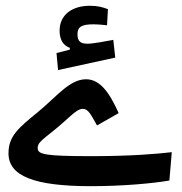

<svg xmlns="http://www.w3.org/2000/svg" viewBox="-20 -639 626 662"><path d="M293.5 2.9C401.4 2.9 504.9 -6.3 564 -16.6L572.3 -114.3C517.1 -107.9 429.7 -100.6 295.4 -100.6C135.3 -100.6 109.9 -106.4 109.9 -128.4C109.9 -145 119.6 -152.8 164.1 -188C217.3 -230.5 242.7 -263.7 265.1 -263.7C284.7 -263.7 293.5 -243.7 314.5 -206.5L389.2 -249C356.9 -320.8 324.7 -365.7 276.4 -365.7C219.7 -365.7 174.8 -305.2 110.4 -252.4C43.9 -198.2 9.3 -169.9 9.3 -110.4C9.3 -31.7 98.6 2.9 293.5 2.9ZM180.2 -397.5 377.4 -440.4 370.6 -501.5C341.3 -496.1 300.8 -488.3 282.2 -488.3C258.8 -488.3 247.1 -495.6 247.1 -520.5C247.1 -545.9 260.3 -555.2 303.2 -555.2C314.5 -555.2 334 -553.7 349.1 -551.8L352.1 -607.4C335.4 -613.8 317.4 -619.1 290 -619.1C229 -619.1 185.5 -588.4 185.5 -533.2C185.5 -502 198.2 -481.9 220.7 -474.1V-467.8L174.8 -456.1Z"/></svg>

Font: Cascadia Code PL
Style: Regular
Weight: 400
Monospace: yes
Designer: Aaron Bell
Foundry: Saja Typeworks
Version: Version 2404.023